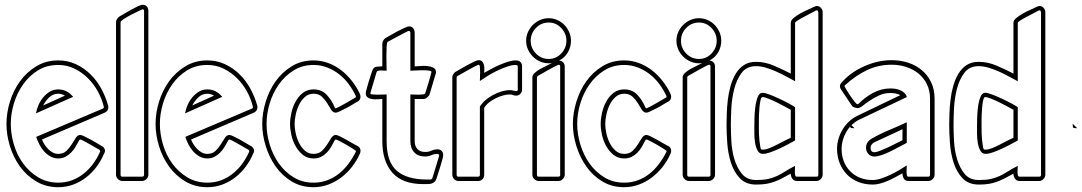

<svg xmlns="http://www.w3.org/2000/svg" viewBox="-20 -755 4515 801"><path d="M130 -282Q133 -299 140.5 -316.5Q148 -334 160 -348.5Q172 -363 187.5 -372.5Q203 -382 223 -382Q260 -382 285 -351ZM223 -484Q175 -484 138.5 -461.5Q102 -439 76.5 -403Q51 -367 38 -323.5Q25 -280 25 -238Q25 -196 38 -152Q51 -108 76.5 -73Q102 -38 139 -15.5Q176 7 223 7Q254 7 280.5 -3Q307 -13 329 -30.5Q351 -48 368 -71Q385 -94 397 -121Q398 -122 398 -125L395 -130Q391 -132 379 -139Q367 -146 354 -153.5Q341 -161 329.5 -167Q318 -173 315 -173Q312 -173 310 -169Q303 -156 295 -142.5Q287 -129 276.5 -118.5Q266 -108 253 -101Q240 -94 223 -94Q205 -94 190 -102.5Q175 -111 163.5 -124Q152 -137 144 -153Q136 -169 131 -184L409 -302Q413 -304 413 -306V-310Q405 -343 388 -374Q371 -405 346 -429.5Q321 -454 290 -469Q259 -484 223 -484ZM223 -503Q263 -503 297 -487Q331 -471 357.5 -445Q384 -419 402.5 -385Q421 -351 431 -315Q432 -313 432 -308Q432 -292 417 -285L155 -173Q159 -163 165.5 -152.5Q172 -142 181 -133Q190 -124 200.5 -118.5Q211 -113 223 -113Q244 -113 257 -125.5Q270 -138 279 -152.5Q288 -167 296 -179.5Q304 -192 315 -192Q320 -192 332.5 -186Q345 -180 359 -172.5Q373 -165 385.5 -157Q398 -149 404 -146L403 -147Q409 -144 413.5 -138.5Q418 -133 418 -126Q418 -121 414 -113V-114Q402 -85 383 -59.5Q364 -34 339.5 -15Q315 4 285.5 15Q256 26 223 26Q172 26 131.5 2Q91 -22 63.5 -60Q36 -98 21.5 -145Q7 -192 7 -238Q7 -284 21.5 -331Q36 -378 63.5 -416Q91 -454 131.5 -478.5Q172 -503 223 -503ZM251 -356Q237 -364 223 -364Q201 -364 185 -348.5Q169 -333 160 -315Z M581 -709Q581 -716 575 -716Q574 -716 559.5 -709.5Q545 -703 528 -694Q511 -685 497 -676Q483 -667 483 -663V-26Q483 -18 490 -18H573Q581 -18 581 -26ZM599 -26Q599 -16 591 -8Q583 0 573 0H490Q480 0 472 -8Q464 -16 464 -26V-663Q464 -669 468.5 -676Q473 -683 478 -686Q485 -690 498.5 -698Q512 -706 526.5 -714Q541 -722 554.5 -728.5Q568 -735 575 -735Q587 -735 593 -727.5Q599 -720 599 -709Z M752 -282Q755 -299 762.5 -316.5Q770 -334 782 -348.5Q794 -363 809.5 -372.5Q825 -382 845 -382Q882 -382 907 -351ZM845 -484Q797 -484 760.5 -461.5Q724 -439 698.5 -403Q673 -367 660 -323.5Q647 -280 647 -238Q647 -196 660 -152Q673 -108 698.5 -73Q724 -38 761 -15.5Q798 7 845 7Q876 7 902.5 -3Q929 -13 951 -30.5Q973 -48 990 -71Q1007 -94 1019 -121Q1020 -122 1020 -125L1017 -130Q1013 -132 1001 -139Q989 -146 976 -153.5Q963 -161 951.5 -167Q940 -173 937 -173Q934 -173 932 -169Q925 -156 917 -142.5Q909 -129 898.5 -118.5Q888 -108 875 -101Q862 -94 845 -94Q827 -94 812 -102.5Q797 -111 785.5 -124Q774 -137 766 -153Q758 -169 753 -184L1031 -302Q1035 -304 1035 -306V-310Q1027 -343 1010 -374Q993 -405 968 -429.5Q943 -454 912 -469Q881 -484 845 -484ZM845 -503Q885 -503 919 -487Q953 -471 979.5 -445Q1006 -419 1024.5 -385Q1043 -351 1053 -315Q1054 -313 1054 -308Q1054 -292 1039 -285L777 -173Q781 -163 787.5 -152.5Q794 -142 803 -133Q812 -124 822.5 -118.5Q833 -113 845 -113Q866 -113 879 -125.5Q892 -138 901 -152.5Q910 -167 918 -179.5Q926 -192 937 -192Q942 -192 954.5 -186Q967 -180 981 -172.5Q995 -165 1007.5 -157Q1020 -149 1026 -146L1025 -147Q1031 -144 1035.5 -138.5Q1040 -133 1040 -126Q1040 -121 1036 -113V-114Q1024 -85 1005 -59.5Q986 -34 961.5 -15Q937 4 907.5 15Q878 26 845 26Q794 26 753.5 2Q713 -22 685.5 -60Q658 -98 643.5 -145Q629 -192 629 -238Q629 -284 643.5 -331Q658 -378 685.5 -416Q713 -454 753.5 -478.5Q794 -503 845 -503ZM873 -356Q859 -364 845 -364Q823 -364 807 -348.5Q791 -333 782 -315Z M1288 -484Q1241 -484 1204.5 -461Q1168 -438 1143 -402.5Q1118 -367 1105 -323.5Q1092 -280 1092 -238Q1092 -196 1105 -152.5Q1118 -109 1143 -73.5Q1168 -38 1204.5 -15.5Q1241 7 1288 7Q1319 7 1345.5 -3Q1372 -13 1394 -30.5Q1416 -48 1433.5 -71.5Q1451 -95 1464 -121Q1465 -122 1465 -125Q1465 -126 1453 -134Q1441 -142 1426 -150.5Q1411 -159 1397.5 -166Q1384 -173 1381 -173Q1378 -173 1376 -169Q1369 -155 1361 -141.5Q1353 -128 1342.5 -117.5Q1332 -107 1319 -100.5Q1306 -94 1288 -94Q1262 -94 1243.5 -109Q1225 -124 1213 -145.5Q1201 -167 1195.5 -192Q1190 -217 1190 -238Q1190 -259 1195.5 -284Q1201 -309 1213 -331Q1225 -353 1243.5 -367.5Q1262 -382 1288 -382Q1322 -382 1343 -359.5Q1364 -337 1376 -308Q1378 -303 1381 -303Q1382 -303 1394 -309Q1406 -315 1419.5 -323Q1433 -331 1445.5 -338Q1458 -345 1461 -347Q1465 -349 1465 -352Q1465 -353 1464.5 -353.5Q1464 -354 1464 -355Q1452 -381 1434.5 -404.5Q1417 -428 1394.5 -445.5Q1372 -463 1345 -473.5Q1318 -484 1288 -484ZM1288 -503Q1320 -503 1349.5 -492Q1379 -481 1403.5 -462Q1428 -443 1448 -417.5Q1468 -392 1481 -364Q1484 -358 1484 -351Q1484 -337 1470 -330L1471 -331Q1465 -328 1452.5 -320Q1440 -312 1425.5 -304.5Q1411 -297 1398.5 -291Q1386 -285 1381 -285Q1369 -285 1361.5 -297.5Q1354 -310 1345 -324.5Q1336 -339 1323 -351.5Q1310 -364 1288 -364Q1267 -364 1252 -350.5Q1237 -337 1227.5 -317.5Q1218 -298 1213.5 -276Q1209 -254 1209 -238Q1209 -221 1213.5 -199.5Q1218 -178 1227.5 -159Q1237 -140 1252 -126.5Q1267 -113 1288 -113Q1310 -113 1323 -125.5Q1336 -138 1345 -152.5Q1354 -167 1362 -179.5Q1370 -192 1381 -192Q1386 -192 1398.5 -186Q1411 -180 1425 -172Q1439 -164 1452 -156.5Q1465 -149 1471 -146L1470 -147Q1484 -140 1484 -126Q1484 -119 1481 -113Q1468 -84 1448.5 -59Q1429 -34 1404 -15Q1379 4 1349.5 15Q1320 26 1288 26Q1237 26 1197 2Q1157 -22 1130 -60.5Q1103 -99 1088.5 -146Q1074 -193 1074 -238Q1074 -283 1088.5 -330.5Q1103 -378 1130 -416Q1157 -454 1197 -478.5Q1237 -503 1288 -503Z M1575 -342Q1568 -342 1556.5 -341Q1545 -340 1533.5 -341.5Q1522 -343 1514 -348.5Q1506 -354 1506 -367Q1506 -371 1509.5 -384Q1513 -397 1517.5 -412Q1522 -427 1526.5 -440.5Q1531 -454 1533 -460Q1538 -475 1550.5 -476.5Q1563 -478 1575 -478V-573Q1575 -579 1579 -586Q1583 -593 1588 -596Q1594 -599 1608 -607.5Q1622 -616 1637.5 -624Q1653 -632 1667 -638.5Q1681 -645 1687 -645Q1698 -645 1704 -637Q1710 -629 1710 -618V-478Q1718 -478 1733 -479.5Q1748 -481 1762.5 -479.5Q1777 -478 1788 -472.5Q1799 -467 1799 -453Q1799 -450 1797 -444V-445L1772 -361Q1770 -355 1762 -348.5Q1754 -342 1747 -342H1710V-166Q1710 -145 1721.5 -133Q1733 -121 1754 -121Q1768 -121 1780 -126.5Q1792 -132 1805 -132Q1816 -132 1822.5 -125.5Q1829 -119 1829 -108Q1829 -103 1825.5 -90Q1822 -77 1817.5 -62Q1813 -47 1808.5 -33.5Q1804 -20 1802 -13Q1799 -2 1793 3.5Q1787 9 1779.5 11Q1772 13 1763.5 13Q1755 13 1745 13Q1659 13 1617 -34.5Q1575 -82 1575 -166ZM1761 -6Q1767 -6 1774.5 -6Q1782 -6 1784 -13Q1785 -16 1789.5 -30.5Q1794 -45 1799 -61.5Q1804 -78 1808 -91.5Q1812 -105 1812 -105Q1812 -113 1804 -113Q1792 -113 1779.5 -107.5Q1767 -102 1754 -102Q1724 -102 1708 -119.5Q1692 -137 1692 -166V-361Q1696 -361 1706 -360.5Q1716 -360 1726 -360Q1736 -360 1744.5 -361Q1753 -362 1754 -366Q1755 -369 1759.5 -383Q1764 -397 1768.5 -412.5Q1773 -428 1776.5 -440.5Q1780 -453 1780 -455Q1780 -459 1769 -460.5Q1758 -462 1743 -462Q1728 -462 1713.5 -461Q1699 -460 1692 -460V-618Q1692 -626 1685 -626Q1683 -626 1670.5 -619.5Q1658 -613 1643 -605Q1628 -597 1614 -589.5Q1600 -582 1597 -580Q1594 -578 1593 -561Q1592 -544 1592 -523.5Q1592 -503 1592.5 -484.5Q1593 -466 1593 -460Q1589 -460 1582.5 -460.5Q1576 -461 1569 -461Q1562 -461 1557 -459.5Q1552 -458 1551 -454Q1550 -451 1546 -437.5Q1542 -424 1537.5 -408.5Q1533 -393 1529 -380Q1525 -367 1525 -366Q1525 -362 1534 -361Q1543 -360 1554.5 -360Q1566 -360 1577 -360.5Q1588 -361 1593 -361V-166Q1593 -79 1635.5 -42.5Q1678 -6 1761 -6Z M1977 -485Q1975 -485 1962 -478.5Q1949 -472 1934 -463.5Q1919 -455 1906 -447.5Q1893 -440 1889 -438Q1885 -436 1885 -433V-26Q1885 -18 1892 -18H1975Q1982 -18 1982 -26V-310Q1990 -324 2004.5 -336.5Q2019 -349 2036.5 -358.5Q2054 -368 2072.5 -373.5Q2091 -379 2107 -379Q2115 -379 2121.5 -377Q2128 -375 2135 -375Q2140 -375 2140 -382V-477Q2140 -484 2132 -484Q2116 -484 2095.5 -477Q2075 -470 2054 -460Q2033 -450 2014 -438Q1995 -426 1982 -417Q1982 -421 1982.5 -432.5Q1983 -444 1983 -455.5Q1983 -467 1982 -476Q1981 -485 1977 -485ZM2000 -451Q2012 -458 2028.5 -467Q2045 -476 2063.5 -484Q2082 -492 2099.5 -497.5Q2117 -503 2131 -503Q2158 -503 2158 -477V-382Q2158 -371 2151 -363.5Q2144 -356 2133 -356Q2126 -356 2120 -358.5Q2114 -361 2107 -361Q2093 -361 2077.5 -356.5Q2062 -352 2047 -344.5Q2032 -337 2019.5 -327Q2007 -317 2000 -305V-26Q2000 -15 1993 -7.5Q1986 0 1975 0H1892Q1882 0 1874.5 -8Q1867 -16 1867 -26V-433Q1867 -439 1871 -445.5Q1875 -452 1880 -455Q1886 -458 1900 -466.5Q1914 -475 1929 -483Q1944 -491 1957.5 -497.5Q1971 -504 1977 -504Q1987 -504 1992 -498Q1997 -492 1999 -484Q2001 -476 2000.5 -466.5Q2000 -457 2000 -451Z M2269 -491Q2250 -491 2233 -498.5Q2216 -506 2203 -519Q2190 -532 2182.5 -549Q2175 -566 2175 -585Q2175 -604 2182.5 -621Q2190 -638 2203 -651Q2216 -664 2233 -671.5Q2250 -679 2269 -679Q2288 -679 2305 -671.5Q2322 -664 2334.5 -651Q2347 -638 2354.5 -621Q2362 -604 2362 -585Q2362 -559 2349 -536.5Q2336 -514 2313 -503Q2336 -498 2336 -477V-26Q2336 -16 2328 -8Q2320 0 2310 0H2227Q2217 0 2209 -8Q2201 -16 2201 -26V-433Q2201 -442 2211.5 -451.5Q2222 -461 2236 -468.5Q2250 -476 2263.5 -482.5Q2277 -489 2283 -492Q2278 -491 2269 -491ZM2317 -477Q2317 -485 2311 -485Q2309 -485 2296 -478.5Q2283 -472 2268 -463.5Q2253 -455 2240 -447.5Q2227 -440 2223 -438L2220 -433V-26Q2220 -18 2227 -18H2310Q2317 -18 2317 -26ZM2269 -509Q2300 -509 2321.5 -532Q2343 -555 2343 -585Q2343 -615 2321.5 -638Q2300 -661 2269 -661Q2238 -661 2216 -638.5Q2194 -616 2194 -585Q2194 -554 2216 -531.5Q2238 -509 2269 -509Z M2584 -484Q2537 -484 2500.5 -461Q2464 -438 2439 -402.5Q2414 -367 2401 -323.5Q2388 -280 2388 -238Q2388 -196 2401 -152.5Q2414 -109 2439 -73.5Q2464 -38 2500.5 -15.5Q2537 7 2584 7Q2615 7 2641.5 -3Q2668 -13 2690 -30.5Q2712 -48 2729.5 -71.5Q2747 -95 2760 -121Q2761 -122 2761 -125Q2761 -126 2749 -134Q2737 -142 2722 -150.5Q2707 -159 2693.5 -166Q2680 -173 2677 -173Q2674 -173 2672 -169Q2665 -155 2657 -141.5Q2649 -128 2638.5 -117.5Q2628 -107 2615 -100.5Q2602 -94 2584 -94Q2558 -94 2539.5 -109Q2521 -124 2509 -145.5Q2497 -167 2491.5 -192Q2486 -217 2486 -238Q2486 -259 2491.5 -284Q2497 -309 2509 -331Q2521 -353 2539.5 -367.5Q2558 -382 2584 -382Q2618 -382 2639 -359.5Q2660 -337 2672 -308Q2674 -303 2677 -303Q2678 -303 2690 -309Q2702 -315 2715.5 -323Q2729 -331 2741.5 -338Q2754 -345 2757 -347Q2761 -349 2761 -352Q2761 -353 2760.5 -353.5Q2760 -354 2760 -355Q2748 -381 2730.5 -404.5Q2713 -428 2690.5 -445.5Q2668 -463 2641 -473.5Q2614 -484 2584 -484ZM2584 -503Q2616 -503 2645.5 -492Q2675 -481 2699.5 -462Q2724 -443 2744 -417.5Q2764 -392 2777 -364Q2780 -358 2780 -351Q2780 -337 2766 -330L2767 -331Q2761 -328 2748.5 -320Q2736 -312 2721.5 -304.5Q2707 -297 2694.5 -291Q2682 -285 2677 -285Q2665 -285 2657.5 -297.5Q2650 -310 2641 -324.5Q2632 -339 2619 -351.5Q2606 -364 2584 -364Q2563 -364 2548 -350.5Q2533 -337 2523.5 -317.5Q2514 -298 2509.5 -276Q2505 -254 2505 -238Q2505 -221 2509.5 -199.5Q2514 -178 2523.5 -159Q2533 -140 2548 -126.5Q2563 -113 2584 -113Q2606 -113 2619 -125.5Q2632 -138 2641 -152.5Q2650 -167 2658 -179.5Q2666 -192 2677 -192Q2682 -192 2694.5 -186Q2707 -180 2721 -172Q2735 -164 2748 -156.5Q2761 -149 2767 -146L2766 -147Q2780 -140 2780 -126Q2780 -119 2777 -113Q2764 -84 2744.5 -59Q2725 -34 2700 -15Q2675 4 2645.5 15Q2616 26 2584 26Q2533 26 2493 2Q2453 -22 2426 -60.5Q2399 -99 2384.5 -146Q2370 -193 2370 -238Q2370 -283 2384.5 -330.5Q2399 -378 2426 -416Q2453 -454 2493 -478.5Q2533 -503 2584 -503Z M2896 -491Q2877 -491 2860 -498.5Q2843 -506 2830 -519Q2817 -532 2809.5 -549Q2802 -566 2802 -585Q2802 -604 2809.5 -621Q2817 -638 2830 -651Q2843 -664 2860 -671.5Q2877 -679 2896 -679Q2915 -679 2932 -671.5Q2949 -664 2961.5 -651Q2974 -638 2981.5 -621Q2989 -604 2989 -585Q2989 -559 2976 -536.5Q2963 -514 2940 -503Q2963 -498 2963 -477V-26Q2963 -16 2955 -8Q2947 0 2937 0H2854Q2844 0 2836 -8Q2828 -16 2828 -26V-433Q2828 -442 2838.5 -451.5Q2849 -461 2863 -468.5Q2877 -476 2890.5 -482.5Q2904 -489 2910 -492Q2905 -491 2896 -491ZM2944 -477Q2944 -485 2938 -485Q2936 -485 2923 -478.5Q2910 -472 2895 -463.5Q2880 -455 2867 -447.5Q2854 -440 2850 -438L2847 -433V-26Q2847 -18 2854 -18H2937Q2944 -18 2944 -26ZM2896 -509Q2927 -509 2948.5 -532Q2970 -555 2970 -585Q2970 -615 2948.5 -638Q2927 -661 2896 -661Q2865 -661 2843 -638.5Q2821 -616 2821 -585Q2821 -554 2843 -531.5Q2865 -509 2896 -509Z M3412 -26Q3412 -17 3404.5 -8.5Q3397 0 3387 0H3304Q3292 0 3285.5 -9.5Q3279 -19 3279 -30L3276 -29Q3256 -18 3240.5 -10Q3225 -2 3209.5 3.5Q3194 9 3176.5 12Q3159 15 3135 15Q3091 15 3066 -12Q3041 -39 3029 -77.5Q3017 -116 3014 -159Q3011 -202 3011 -234Q3011 -255 3012 -282.5Q3013 -310 3016.5 -339.5Q3020 -369 3028 -397Q3036 -425 3049.5 -447.5Q3063 -470 3083.5 -483.5Q3104 -497 3134 -497Q3172 -497 3209 -481Q3246 -465 3279 -448V-660Q3279 -670 3291 -680Q3303 -690 3319 -699Q3335 -708 3351.5 -715Q3368 -722 3376 -727L3375 -726Q3383 -730 3387 -730Q3398 -730 3405 -722Q3412 -714 3412 -704ZM3394 -704Q3394 -706 3392.5 -709Q3391 -712 3388 -712Q3386 -712 3384 -711Q3380 -709 3366 -701.5Q3352 -694 3336.5 -686Q3321 -678 3309 -670.5Q3297 -663 3297 -660V-416Q3280 -425 3260 -436Q3240 -447 3218.5 -456.5Q3197 -466 3175.5 -472.5Q3154 -479 3134 -479Q3095 -479 3074 -451Q3053 -423 3043 -383.5Q3033 -344 3031 -302.5Q3029 -261 3029 -234Q3029 -207 3031 -167.5Q3033 -128 3043.5 -92Q3054 -56 3075 -30Q3096 -4 3135 -4Q3165 -4 3185 -8.5Q3205 -13 3222 -21Q3239 -29 3256 -40Q3273 -51 3297 -63Q3297 -60 3296.5 -52.5Q3296 -45 3296 -37.5Q3296 -30 3297.5 -24Q3299 -18 3304 -18H3387Q3394 -18 3394 -26ZM3127 -228Q3127 -238 3127.5 -261Q3128 -284 3131 -308Q3134 -332 3141 -350Q3148 -368 3161 -368Q3171 -368 3190.5 -360.5Q3210 -353 3230.5 -343.5Q3251 -334 3269.5 -324Q3288 -314 3297 -308V-169Q3286 -163 3268.5 -153.5Q3251 -144 3231.5 -135Q3212 -126 3193.5 -119.5Q3175 -113 3163 -113Q3148 -113 3140.5 -127Q3133 -141 3130 -160Q3127 -179 3127 -198.5Q3127 -218 3127 -228ZM3165 -131Q3175 -131 3190 -137Q3205 -143 3221.5 -151.5Q3238 -160 3253.5 -168Q3269 -176 3279 -180V-297Q3271 -301 3255 -310Q3239 -319 3220.5 -328Q3202 -337 3185.5 -343.5Q3169 -350 3161 -350Q3156 -350 3153 -337.5Q3150 -325 3148.5 -309Q3147 -293 3146.5 -278Q3146 -263 3146 -259V-209Q3146 -205 3146.5 -192.5Q3147 -180 3148.5 -166.5Q3150 -153 3152 -142Q3154 -131 3158 -131ZM3545 -220Q3531 -220 3528.5 -222.5Q3526 -225 3526 -239ZM3544 -239 3545 -240 3546 -239 3545 -238Z M3763 -159Q3751 -153 3733.5 -143.5Q3716 -134 3697 -124.5Q3678 -115 3659.5 -108.5Q3641 -102 3628 -102Q3612 -102 3602.5 -113Q3593 -124 3593 -139Q3593 -151 3599.5 -161Q3606 -171 3617 -177Q3652 -197 3689.5 -212.5Q3727 -228 3763 -245ZM3860 -343Q3860 -377 3847 -403.5Q3834 -430 3812 -448Q3790 -466 3761 -475.5Q3732 -485 3700 -485Q3643 -485 3595 -461.5Q3547 -438 3506 -400Q3503 -397 3503 -395Q3504 -392 3511.5 -380Q3519 -368 3528 -354.5Q3537 -341 3545.5 -330.5Q3554 -320 3557 -320L3562 -322Q3588 -349 3622.5 -367.5Q3657 -386 3695 -386Q3704 -386 3715 -384.5Q3726 -383 3736 -378.5Q3746 -374 3753.5 -367Q3761 -360 3763 -350L3563 -255Q3547 -247 3533.5 -234Q3520 -221 3510.5 -204.5Q3501 -188 3496 -170Q3491 -152 3491 -135Q3491 -77 3527 -40.5Q3563 -4 3621 -4Q3637 -4 3656.5 -10.5Q3676 -17 3695 -26Q3714 -35 3731.5 -45.5Q3749 -56 3763 -65Q3763 -62 3762.5 -54Q3762 -46 3762 -38Q3762 -30 3763.5 -24Q3765 -18 3770 -18H3853Q3860 -18 3860 -26ZM3879 -26Q3879 -16 3871 -8Q3863 0 3853 0H3770Q3756 0 3750.5 -10Q3745 -20 3745 -32Q3732 -25 3716.5 -16.5Q3701 -8 3685 -1Q3669 6 3652.5 10.5Q3636 15 3621 15Q3588 15 3560.5 4Q3533 -7 3513.5 -27Q3494 -47 3483 -74.5Q3472 -102 3472 -135Q3472 -155 3478 -175.5Q3484 -196 3495 -214.5Q3506 -233 3521.5 -247.5Q3537 -262 3555 -271L3736 -358Q3727 -363 3716.5 -365Q3706 -367 3695 -367Q3669 -367 3647.5 -357Q3626 -347 3609 -335.5Q3592 -324 3579.5 -314Q3567 -304 3559 -304Q3554 -304 3545.5 -306.5Q3537 -309 3534 -314L3489 -381Q3484 -388 3484 -395Q3484 -404 3493 -413Q3531 -455 3587.5 -479.5Q3644 -504 3700 -504Q3736 -504 3768.5 -493.5Q3801 -483 3825.5 -462.5Q3850 -442 3864.5 -412Q3879 -382 3879 -343ZM3745 -216 3709 -199 3627 -161Q3621 -158 3616.5 -152Q3612 -146 3612 -139Q3612 -120 3628 -120Q3637 -120 3653 -126.5Q3669 -133 3686.5 -141Q3704 -149 3720 -157.5Q3736 -166 3745 -170Z M4341 -26Q4341 -17 4333.5 -8.5Q4326 0 4316 0H4233Q4221 0 4214.5 -9.5Q4208 -19 4208 -30L4205 -29Q4185 -18 4169.5 -10Q4154 -2 4138.5 3.5Q4123 9 4105.5 12Q4088 15 4064 15Q4020 15 3995 -12Q3970 -39 3958 -77.5Q3946 -116 3943 -159Q3940 -202 3940 -234Q3940 -255 3941 -282.5Q3942 -310 3945.5 -339.5Q3949 -369 3957 -397Q3965 -425 3978.5 -447.5Q3992 -470 4012.5 -483.5Q4033 -497 4063 -497Q4101 -497 4138 -481Q4175 -465 4208 -448V-660Q4208 -670 4220 -680Q4232 -690 4248 -699Q4264 -708 4280.5 -715Q4297 -722 4305 -727L4304 -726Q4312 -730 4316 -730Q4327 -730 4334 -722Q4341 -714 4341 -704ZM4323 -704Q4323 -706 4321.5 -709Q4320 -712 4317 -712Q4315 -712 4313 -711Q4309 -709 4295 -701.5Q4281 -694 4265.5 -686Q4250 -678 4238 -670.5Q4226 -663 4226 -660V-416Q4209 -425 4189 -436Q4169 -447 4147.5 -456.5Q4126 -466 4104.5 -472.5Q4083 -479 4063 -479Q4024 -479 4003 -451Q3982 -423 3972 -383.5Q3962 -344 3960 -302.5Q3958 -261 3958 -234Q3958 -207 3960 -167.5Q3962 -128 3972.5 -92Q3983 -56 4004 -30Q4025 -4 4064 -4Q4094 -4 4114 -8.5Q4134 -13 4151 -21Q4168 -29 4185 -40Q4202 -51 4226 -63Q4226 -60 4225.5 -52.5Q4225 -45 4225 -37.5Q4225 -30 4226.5 -24Q4228 -18 4233 -18H4316Q4323 -18 4323 -26ZM4056 -228Q4056 -238 4056.5 -261Q4057 -284 4060 -308Q4063 -332 4070 -350Q4077 -368 4090 -368Q4100 -368 4119.5 -360.5Q4139 -353 4159.5 -343.5Q4180 -334 4198.5 -324Q4217 -314 4226 -308V-169Q4215 -163 4197.5 -153.5Q4180 -144 4160.5 -135Q4141 -126 4122.5 -119.5Q4104 -113 4092 -113Q4077 -113 4069.5 -127Q4062 -141 4059 -160Q4056 -179 4056 -198.5Q4056 -218 4056 -228ZM4094 -131Q4104 -131 4119 -137Q4134 -143 4150.5 -151.5Q4167 -160 4182.5 -168Q4198 -176 4208 -180V-297Q4200 -301 4184 -310Q4168 -319 4149.5 -328Q4131 -337 4114.5 -343.5Q4098 -350 4090 -350Q4085 -350 4082 -337.5Q4079 -325 4077.5 -309Q4076 -293 4075.5 -278Q4075 -263 4075 -259V-209Q4075 -205 4075.5 -192.5Q4076 -180 4077.5 -166.5Q4079 -153 4081 -142Q4083 -131 4087 -131ZM4474 -220Q4460 -220 4457.5 -222.5Q4455 -225 4455 -239ZM4473 -239 4474 -240 4475 -239 4474 -238Z"/></svg>

Font: RonaldsonGothicLicht
Style: Regular
Weight: 400
Designer: Mr. Robertson for MacKellar, Smiths & Jordan Co. Philadelphia
Foundry: CAT-Fonts Peter Wiegel
Version: 1.000